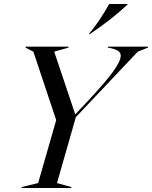

<svg xmlns="http://www.w3.org/2000/svg" viewBox="-20 -947 765 967"><path d="M109 -712H325V-707L253 -687L359 -371L424 -440Q512 -534 550 -587Q588 -640 588 -666Q588 -682 575 -690.5Q562 -699 536 -705L523 -707V-712H725V-707L674 -687L362 -357L267 -25L339 -5V0H89V-5L172 -25L263 -342L148 -687L109 -707ZM530 -927H622V-924Q545 -851 432 -775H427Q452 -804 480 -845.5Q508 -887 530 -927Z"/></svg>

Font: Nyght Serif Italic
Style: Regular
Weight: 400
Italic angle: -16°
Designer: Maksym Kobuzan
Version: Version 0.410